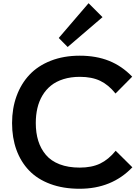

<svg xmlns="http://www.w3.org/2000/svg" viewBox="-20 -1167 875 1197"><path d="M701.2 -227.1 805.2 -124Q677.2 9.8 476.1 9.8Q374 9.8 293.7 -20Q213.4 -49.8 161.4 -104Q109.4 -158.2 82.3 -233.2Q55.2 -308.1 55.2 -399.9Q55.2 -491.2 83.3 -568.1Q111.3 -645 163.8 -700.9Q216.3 -756.8 296.6 -788.3Q377 -819.8 477.1 -819.8Q579.6 -819.8 659.7 -787.8Q739.7 -755.9 804.2 -689L700.2 -584Q656.7 -638.2 604.7 -663.1Q552.7 -688 478 -688Q421.4 -688 375.5 -673.6Q329.6 -659.2 297.9 -633.5Q266.1 -607.9 244.6 -571.8Q223.1 -535.6 213.1 -492.7Q203.1 -449.7 203.1 -399.9Q203.1 -338.4 218.5 -289.1Q233.9 -239.7 265.9 -201.7Q297.9 -163.6 351.6 -142.8Q405.3 -122.1 477.1 -122.1Q551.8 -122.1 604.2 -147.2Q656.7 -172.4 701.2 -227.1ZM532.2 -1147 619.1 -1060.1 401.9 -874 346.2 -930.2Z"/></svg>

Font: Sinkin Sans 600 SemiBold
Style: Regular
Weight: 600
Designer: Keith Bates
Foundry: K-Type
Version: Sinkin Sans (version 1.0)  by Keith Bates   •   © 2014   www